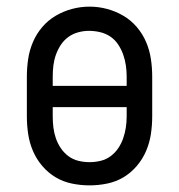

<svg xmlns="http://www.w3.org/2000/svg" viewBox="-20 -551 540 579"><path d="M250 8Q223 8 196.5 2.5Q170 -3 147.5 -16.5Q125 -30 107.5 -50.5Q90 -71 79.5 -95.5Q69 -120 65 -146.5Q61 -173 61 -200V-320Q61 -347 65 -373.5Q69 -400 79.5 -424.5Q90 -449 107.5 -469.5Q125 -490 148 -503.5Q171 -517 197 -524Q223 -531 250 -531Q277 -531 303 -524Q329 -517 352 -503.5Q375 -490 392.5 -469.5Q410 -449 420.5 -424.5Q431 -400 435 -373.5Q439 -347 439 -320V-200Q439 -173 435 -146.5Q431 -120 420.5 -95.5Q410 -71 392.5 -50.5Q375 -30 352.5 -16.5Q330 -3 303.5 2.5Q277 8 250 8ZM139 -292H362V-320Q362 -337 359.5 -354Q357 -371 351.5 -386.5Q346 -402 336.5 -416.5Q327 -431 313 -440.5Q299 -450 282 -454Q265 -458 248 -458Q232 -458 215.5 -453.5Q199 -449 185.5 -439Q172 -429 163 -415Q154 -401 148.5 -385.5Q143 -370 141 -353.5Q139 -337 139 -320ZM250 -62Q267 -62 283.5 -66Q300 -70 313.5 -80Q327 -90 336.5 -104Q346 -118 351.5 -134Q357 -150 359.5 -166.5Q362 -183 362 -200V-228H139V-200Q139 -183 141 -166.5Q143 -150 148.5 -134Q154 -118 163.5 -104Q173 -90 186.5 -80Q200 -70 216.5 -66Q233 -62 250 -62Z"/></svg>

Font: Iosevka Slab
Style: Regular
Weight: 400
Monospace: yes
Designer: Belleve Invis
Foundry: Belleve Invis
Version: Version 11.2.4; ttfautohint (v1.8.3)